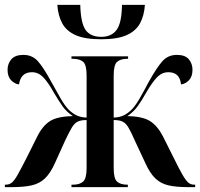

<svg xmlns="http://www.w3.org/2000/svg" viewBox="-20 -767 821 787"><path d="M395 -606Q328 -606 290 -623Q252 -640 235 -671.5Q218 -703 215 -747H309Q311 -672 331 -644Q351 -616 395 -616Q437 -616 458 -644.5Q479 -673 480 -747H574Q571 -703 554 -671.5Q537 -640 499 -623Q461 -606 395 -606ZM0 0V-10H4Q18 -10 28.5 -18.5Q39 -27 52 -50Q65 -73 88 -118L133 -208Q155 -252 185.5 -271Q216 -290 279 -291Q253 -308 237 -330.5Q221 -353 201 -387Q177 -430 157 -450.5Q137 -471 111 -471Q65 -471 58 -421Q40 -423 25.5 -438Q11 -453 11 -481Q11 -506 26.5 -524Q42 -542 76 -542Q112 -542 135 -516.5Q158 -491 190 -432Q212 -392 228.5 -363.5Q245 -335 260 -319Q276 -303 293 -294.5Q310 -286 335 -285V-458Q335 -501 321 -513.5Q307 -526 278 -526H273V-536H505V-526H502Q474 -526 460 -513.5Q446 -501 446 -458V-285Q471 -286 488 -294.5Q505 -303 521 -319Q536 -335 552.5 -363.5Q569 -392 590 -432Q623 -491 646 -516.5Q669 -542 705 -542Q739 -542 754 -524Q769 -506 769 -481Q769 -453 754.5 -438Q740 -423 722 -421Q717 -471 670 -471Q644 -471 624 -450.5Q604 -430 579 -387Q560 -353 543.5 -330.5Q527 -308 502 -291Q564 -290 594.5 -271Q625 -252 648 -208L693 -118Q715 -73 728.5 -50Q742 -27 752 -18.5Q762 -10 776 -10H780V0H750Q703 0 671.5 -7Q640 -14 617.5 -35Q595 -56 576 -98L533 -190Q517 -227 506 -245Q495 -263 481.5 -269Q468 -275 446 -275V-78Q446 -35 460 -22.5Q474 -10 502 -10H504V0H273V-10H279Q307 -10 321 -23Q335 -36 335 -78V-275Q313 -275 299.5 -269Q286 -263 275 -245Q264 -227 247 -191L205 -98Q186 -56 163.5 -35Q141 -14 109 -7Q77 0 31 0Z"/></svg>

Font: Noto Serif Display Condensed SemiBold
Style: Regular
Weight: 600
Width: 3
Designer: Monotype Design Team
Foundry: Monotype Imaging Inc.
Version: Version 2.009